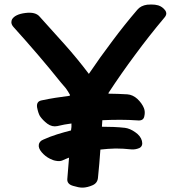

<svg xmlns="http://www.w3.org/2000/svg" viewBox="-20 -819 811 862"><path d="M690.4 -794.9Q709 -789.1 721.7 -772.5Q726.6 -765.6 726.6 -758.8Q726.6 -749 716.8 -738.3Q649.4 -658.2 586.9 -573.2Q524.4 -489.3 466.8 -401.4Q466.8 -400.4 466.8 -399.4Q467.8 -398.4 468.8 -398.4Q489.3 -398.4 509.8 -397.5Q530.3 -396.5 551.8 -395.5Q576.2 -393.6 596.7 -375Q617.2 -355.5 626 -334Q632.8 -317.4 627.9 -296.9Q624 -276.4 599.6 -278.3Q559.6 -281.2 519.5 -281.2Q479.5 -281.2 439.5 -279.3Q439.5 -271.5 438.5 -264.6Q438.5 -256.8 437.5 -250Q463.9 -250 489.3 -249Q515.6 -248 541 -245.1Q563.5 -242.2 586.9 -225.6Q611.3 -209 617.2 -186.5Q623 -163.1 605.5 -154.3Q586.9 -146.5 568.4 -148.4Q533.2 -152.3 499 -152.3Q464.8 -151.4 430.7 -147.5Q428.7 -115.2 425.8 -84Q422.9 -52.7 419.9 -21.5Q418 2.9 395.5 12.7Q373 22.5 352.5 23.4Q351.6 23.4 349.6 23.4Q334 23.4 308.6 15.6Q280.3 7.8 282.2 -15.6Q284.2 -39.1 286.1 -63.5Q288.1 -86.9 290 -111.3Q282.2 -108.4 275.4 -105.5Q267.6 -102.5 259.8 -98.6Q248 -93.8 233.4 -96.7Q218.8 -98.6 204.1 -106.4Q182.6 -117.2 167 -135.7Q151.4 -154.3 154.3 -169.9Q155.3 -176.8 160.2 -182.6Q165 -188.5 174.8 -192.4Q205.1 -206.1 236.3 -215.8Q267.6 -225.6 298.8 -233.4Q299.8 -241.2 300.8 -249Q300.8 -256.8 300.8 -264.6Q285.2 -262.7 269.5 -259.8Q253.9 -256.8 237.3 -252.9Q213.9 -248 192.4 -263.7Q171.9 -279.3 159.2 -297.9Q151.4 -311.5 146.5 -336.9Q142.6 -363.3 166 -368.2Q197.3 -375 228.5 -379.9Q259.8 -384.8 291 -388.7Q293 -389.6 293.9 -390.6Q294.9 -391.6 293.9 -393.6Q286.1 -408.2 275.4 -422.9Q263.7 -436.5 252.9 -449.2Q202.1 -512.7 149.4 -574.2Q95.7 -636.7 41 -697.3Q32.2 -707 31.2 -716.8Q31.2 -717.8 31.2 -719.7Q31.2 -726.6 34.2 -732.4Q47.9 -754.9 93.8 -760.7Q139.6 -766.6 158.2 -744.1Q214.8 -681.6 271.5 -618.2Q328.1 -554.7 378.9 -487.3Q429.7 -562.5 484.4 -634.8Q538.1 -707 596.7 -775.4Q612.3 -793.9 640.6 -797.9Q650.4 -798.8 659.2 -798.8Q676.8 -798.8 690.4 -794.9Z"/></svg>

Font: TroubleSide
Style: Comic
Weight: 400
Designer: Koroletov
Version: 1_5